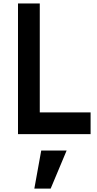

<svg xmlns="http://www.w3.org/2000/svg" viewBox="-20 -770 557 1102"><path d="M208.3 -750V-125H500V0H83.3V-750ZM216.7 93.8H362.5L270.8 312.5H177.1Z"/></svg>

Font: Vladivostok Bold
Style: Regular
Weight: 700
Width: 4
Designer: Michael Sharanda
Foundry: Michael Sharanda
Version: Version 1.005